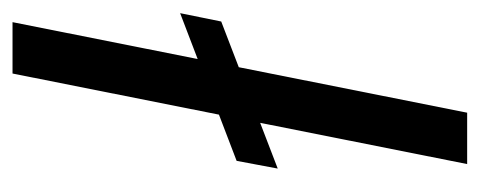

<svg xmlns="http://www.w3.org/2000/svg" viewBox="-244 -504 748 299"><g transform="rotate(-90 129.5 -354.0)"><path d="M29 -359 259 -447 246 -383 17 -295ZM165 -708H245L104 0H24Z"/></g></svg>

Font: Albert Sans
Style: Italic
Weight: 400
Italic angle: -11.25°
Designer: Andreas Rasmussen
Foundry: a.Foundry
Version: Version 1.025